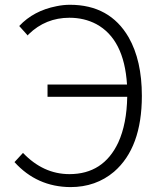

<svg xmlns="http://www.w3.org/2000/svg" viewBox="-20 -762 667 795"><path d="M94.7 -615.2 59.6 -654.3Q119.1 -717.8 213.9 -736.3Q242.2 -742.2 269.5 -742.2Q434.6 -742.2 512.7 -607.4Q567.4 -511.7 567.4 -365.2Q567.4 -150.4 452.1 -50.8Q377 12.7 271.5 12.7Q132.8 11.7 40 -90.8L75.2 -128.9Q159.2 -41 267.6 -41Q408.2 -41 469.7 -171.9Q504.9 -249 506.8 -361.3H176.8V-412.1H505.9Q494.1 -599.6 378.9 -662.1Q329.1 -688.5 267.6 -688.5Q168.9 -688.5 98.6 -620.1Q96.7 -617.2 94.7 -615.2Z"/></svg>

Font: Taipei Sans TC Beta Light
Style: Regular
Weight: 300
Designer: JT Foundry
Foundry: JT Foundry
Version: Version 1.000